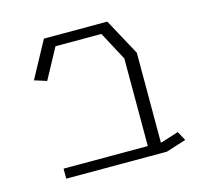

<svg xmlns="http://www.w3.org/2000/svg" viewBox="-78 -820 715 667"><g transform="rotate(-15 279.0 -487.0)"><path d="M133 -732H134H361L432 -601V-278H435L498 -298L516 -265L444 -242H432H385H82V-278H385V-593L330 -696H165L106 -587L62 -601Z"/></g></svg>

Font: Mixer
Style: Regular
Weight: 400
Version: Version 1.0